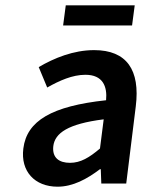

<svg xmlns="http://www.w3.org/2000/svg" viewBox="-20 -692 563 724"><path d="M68 -132C57 -46 111 12 197 12C255 12 308 -17 357 -54H360L362 0H456L492 -291C509 -428 458 -503 335 -503C257 -503 184 -473 126 -439L158 -362C204 -388 253 -410 302 -410C368 -410 385 -366 380 -314C176 -292 81 -237 68 -132ZM181 -141C187 -190 236 -225 371 -242L357 -132C317 -98 284 -78 244 -78C203 -78 176 -97 181 -141ZM218 -596H478L488 -672H228Z"/></svg>

Font: Falling Sky
Style: Obl
Weight: 400
Designer: Paul D. Hunt
Foundry: Adobe Systems Incorporated
Version: Version 1.02